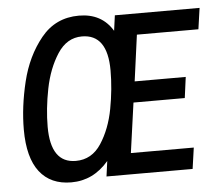

<svg xmlns="http://www.w3.org/2000/svg" viewBox="-51 -755 939 824"><g transform="rotate(-5 418.5 -343.0)"><path d="M40 -231Q40 -329 66 -436.5Q92 -544 154.5 -621Q217 -698 318 -698Q416 -698 463 -620L472 -686H837L824 -595H559L532 -396H752L740 -306H519L489 -91H760L747 0H376L385 -66Q319 12 224 12Q135 12 87.5 -49Q40 -110 40 -231ZM433 -452Q433 -608 323 -608Q258 -608 217.5 -545.5Q177 -483 160 -397Q143 -311 143 -234Q143 -78 251 -78Q320 -78 360.5 -140Q401 -202 417 -287Q433 -372 433 -452Z"/></g></svg>

Font: Archivo Narrow Medium
Style: Italic
Weight: 500
Italic angle: -8°
Designer: Hector Gatti
Foundry: Omnibus-Type
Version: Version 2.001